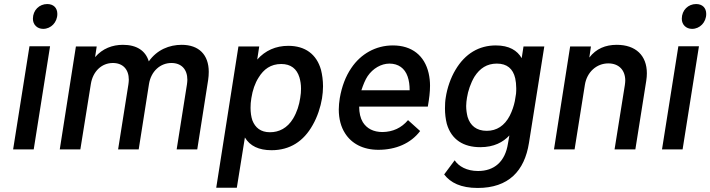

<svg xmlns="http://www.w3.org/2000/svg" viewBox="-20 -740 3518 951"><path d="M194 -597C232 -597 264 -629 264 -671C264 -701 245 -720 214 -720C175 -720 143 -690 143 -647C143 -618 164 -597 194 -597ZM45 0H147L228 -511H126Z M880 -518C819 -518 758 -494 717 -436C701 -489 657 -518 589 -518C537 -518 488 -500 451 -457L459 -510H356L276 0H378L430 -324C440 -387 484 -428 539 -428C589 -428 618 -396 618 -345C618 -338 617 -330 616 -322L565 0H667L718 -324C728 -387 774 -428 829 -428C879 -428 908 -396 908 -345C908 -338 907 -330 906 -322L855 0H957L1011 -344C1013 -358 1014 -371 1014 -384C1014 -469 965 -518 880 -518Z M1570 -394C1548 -472 1491 -513 1408 -513C1346 -513 1294 -490 1254 -445L1264 -510H1161L1051 190H1153L1193 -59C1218 -17 1262 4 1325 4C1416 4 1484 -40 1529 -121C1552 -161 1568 -210 1575 -253C1578 -273 1580 -292 1580 -312C1580 -342 1576 -370 1570 -394ZM1432 -153C1403 -105 1362 -85 1317 -85C1271 -85 1244 -108 1230 -144C1224 -162 1221 -183 1221 -206C1221 -221 1222 -237 1225 -254C1231 -293 1243 -328 1261 -356C1286 -397 1321 -423 1373 -423C1421 -423 1450 -399 1463 -357C1468 -340 1471 -322 1471 -301C1471 -287 1470 -272 1467 -255C1462 -220 1451 -185 1432 -153Z M1875 -86C1830 -86 1797 -103 1777 -135C1765 -155 1759 -181 1759 -212H2099C2106 -252 2110 -284 2110 -315C2110 -336 2108 -356 2103 -378C2083 -464 2021 -515 1926 -515C1841 -515 1767 -473 1720 -403C1692 -362 1673 -312 1663 -254C1660 -234 1658 -216 1658 -198C1658 -151 1669 -111 1689 -80C1721 -29 1778 2 1854 2C1941 2 2015 -30 2061 -91L2001 -145C1968 -106 1926 -87 1875 -86ZM1909 -425C1953 -425 1985 -402 1999 -361C2006 -341 2009 -319 2009 -293H1770C1779 -320 1789 -345 1801 -363C1827 -401 1868 -425 1909 -425Z M2573 -510 2564 -452C2542 -490 2502 -515 2436 -515C2353 -515 2284 -475 2236 -394C2212 -354 2195 -304 2188 -258C2185 -241 2184 -222 2184 -203C2184 -177 2187 -151 2193 -127C2216 -47 2277 -11 2359 -11C2427 -11 2472 -36 2503 -69L2496 -29C2482 61 2428 107 2348 107C2292 107 2252 84 2232 54L2180 124C2211 165 2263 191 2346 191C2499 191 2578 107 2600 -32L2676 -510ZM2505 -167C2479 -117 2440 -92 2391 -92C2340 -92 2309 -118 2296 -161C2292 -177 2289 -196 2289 -215C2289 -229 2291 -243 2293 -256C2298 -289 2311 -328 2330 -360C2357 -402 2392 -425 2441 -425C2491 -425 2521 -400 2532 -352C2535 -338 2537 -321 2537 -303C2537 -294 2537 -285 2536 -276L2530 -239C2525 -215 2517 -191 2505 -167Z M3035 -518C2979 -518 2933 -499 2899 -455L2907 -510H2804L2724 0H2826L2877 -320C2887 -383 2935 -426 2993 -426C3046 -426 3077 -392 3077 -341C3077 -334 3076 -327 3075 -319L3024 0H3127L3181 -340C3183 -353 3184 -365 3184 -377C3184 -465 3129 -518 3035 -518Z M3408 -597C3446 -597 3478 -629 3478 -671C3478 -701 3459 -720 3428 -720C3389 -720 3357 -690 3357 -647C3357 -618 3378 -597 3408 -597ZM3259 0H3361L3442 -511H3340Z"/></svg>

Font: Arthouse Owned Medium
Style: Italic
Weight: 500
Italic angle: -10°
Designer: Jeremy Tribby
Foundry: Tribby Type
Version: Version 1.000;PS 001.000;hotconv 1.0.88;makeotf.lib2.5.64775